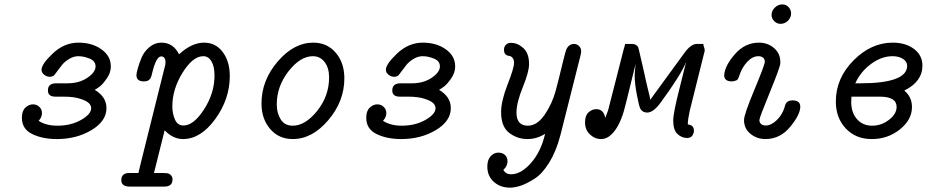

<svg xmlns="http://www.w3.org/2000/svg" viewBox="-20 -631 4239 878"><path d="M80.1 -92.8Q80.1 -123.5 95.9 -138.7Q111.8 -153.8 130.9 -153.8Q147.9 -153.8 159.9 -142.3Q171.9 -130.9 171.9 -113.8Q171.9 -94.7 157.2 -79.1V-78.1Q191.4 -56.2 242.2 -56.2Q304.2 -56.2 350.6 -82.5Q397 -108.9 397 -136.2Q397 -148.4 386.5 -159.2Q376 -169.9 346.4 -179.4Q316.9 -189 272 -189H233.9Q198.7 -189 199.2 -217.8Q199.2 -250 236.8 -250H288.1Q342.3 -250 379.6 -275.4Q417 -300.8 417 -327.1Q417 -352.1 389.9 -363Q362.8 -374 337.9 -374Q316.9 -374 296.4 -361.6Q275.9 -349.1 264.4 -335Q252.9 -320.8 241.5 -304.9Q230 -289.1 228 -287.1Q221.2 -280.3 208 -279.8Q193.8 -279.8 181.9 -289.3Q169.9 -298.8 169.9 -312Q169.9 -337.9 221.9 -387Q273.9 -436 338.9 -436Q400.9 -436 443.8 -405.5Q486.8 -375 486.8 -327.1Q486.8 -298.3 468 -271.7Q449.2 -245.1 436.5 -235.6Q423.8 -226.1 413.1 -220.2Q467.3 -188 466.8 -136.2Q466.8 -77.1 398.4 -36.1Q330.1 4.9 240.2 4.9Q174.3 4.9 127.2 -18.1Q80.1 -41 80.1 -92.8Z M534.7 192.9Q534.7 159.7 571.8 160.2H612.8L625 109.9L733.9 -327.1Q736.8 -335.9 736.8 -346.2Q736.8 -373 716.8 -373Q694.8 -373 676.8 -300.8Q675.8 -298.8 674.8 -293Q673.8 -287.1 672.9 -284.7Q671.9 -282.2 669.9 -277.1Q668 -272 665.5 -269.5Q663.1 -267.1 659.4 -264.2Q655.8 -261.2 650.4 -260Q645 -258.8 637.7 -258.8Q603.5 -258.8 604 -288.1Q604 -295.9 609.9 -317.4Q615.7 -338.9 627.2 -366.9Q638.7 -395 663.3 -415.5Q688 -436 717.8 -436Q772 -436 798.8 -382.8Q856.9 -436 913.1 -436Q966.3 -436 998.5 -393.1Q1030.8 -350.1 1030.8 -283.2Q1030.8 -178.2 964.4 -86.7Q897.9 4.9 816.9 4.9Q771 4.9 732.9 -35.2L684.1 160.2H728Q746.1 160.2 753.9 164.1Q769 172.9 769 189Q769 222.2 731.9 222.2H571.8Q534.7 221.7 534.7 192.9ZM768.1 -145Q768.1 -111.8 780 -84.5Q792 -57.1 818.8 -57.1Q865.7 -57.1 913.3 -131.1Q960.9 -205.1 960.9 -285.2Q960.9 -327.1 947 -350.6Q933.1 -374 909.7 -374Q861.8 -374 814.9 -298.6Q768.1 -223.1 768.1 -145Z M1175.8 -158.2Q1175.8 -263.2 1249.8 -349.6Q1323.7 -436 1412.6 -436Q1475.6 -436 1515.1 -390.1Q1554.7 -344.2 1554.7 -272.9Q1554.7 -168 1481.2 -81.5Q1407.7 4.9 1318.8 4.9Q1254.9 4.9 1215.3 -41.3Q1175.8 -87.4 1175.8 -158.2ZM1245.6 -152.8Q1245.6 -113.8 1263.7 -85Q1281.7 -56.2 1318.8 -56.2Q1376 -56.2 1430.4 -124Q1484.9 -191.9 1484.9 -276.9Q1484.9 -320.8 1464.4 -347.4Q1443.8 -374 1410.6 -374Q1353.5 -374 1299.6 -305.4Q1245.6 -236.8 1245.6 -152.8Z M1654.8 -92.8Q1654.8 -123.5 1670.7 -138.7Q1686.5 -153.8 1705.6 -153.8Q1722.7 -153.8 1734.6 -142.3Q1746.6 -130.9 1746.6 -113.8Q1746.6 -94.7 1731.9 -79.1V-78.1Q1766.1 -56.2 1816.9 -56.2Q1878.9 -56.2 1925.3 -82.5Q1971.7 -108.9 1971.7 -136.2Q1971.7 -148.4 1961.2 -159.2Q1950.7 -169.9 1921.1 -179.4Q1891.6 -189 1846.7 -189H1808.6Q1773.4 -189 1773.9 -217.8Q1773.9 -250 1811.5 -250H1862.8Q1917 -250 1954.3 -275.4Q1991.7 -300.8 1991.7 -327.1Q1991.7 -352.1 1964.6 -363Q1937.5 -374 1912.6 -374Q1891.6 -374 1871.1 -361.6Q1850.6 -349.1 1839.1 -335Q1827.6 -320.8 1816.2 -304.9Q1804.7 -289.1 1802.7 -287.1Q1795.9 -280.3 1782.7 -279.8Q1768.6 -279.8 1756.6 -289.3Q1744.6 -298.8 1744.6 -312Q1744.6 -337.9 1796.6 -387Q1848.6 -436 1913.6 -436Q1975.6 -436 2018.6 -405.5Q2061.5 -375 2061.5 -327.1Q2061.5 -298.3 2042.7 -271.7Q2023.9 -245.1 2011.2 -235.6Q1998.5 -226.1 1987.8 -220.2Q2042 -188 2041.5 -136.2Q2041.5 -77.1 1973.1 -36.1Q1904.8 4.9 1814.9 4.9Q1749 4.9 1701.9 -18.1Q1654.8 -41 1654.8 -92.8Z M2208.5 130.9Q2208.5 100.1 2223.6 83.5Q2238.8 66.9 2259.8 66.9Q2276.9 66.9 2288.8 77.4Q2300.8 87.9 2300.8 106.9Q2300.8 128.9 2281.7 146Q2293 166 2317.4 166Q2362.3 166 2408 114.5Q2453.6 63 2472.7 -19Q2434.6 4.9 2391.6 4.9Q2345.7 4.9 2308.6 -23.4Q2271.5 -51.8 2271.5 -118.2Q2271.5 -168.9 2301 -244.4Q2330.6 -319.8 2330.6 -342.8Q2330.6 -358.9 2323.5 -366.9Q2316.4 -375 2307.6 -375.5Q2298.8 -376 2291.7 -382.6Q2284.7 -389.2 2284.7 -403.8Q2284.7 -417 2293.2 -426Q2301.8 -435.1 2316.4 -435.1Q2347.2 -435.1 2373.3 -411.1Q2399.4 -387.2 2399.4 -337.9Q2399.4 -302.7 2370.6 -231.9Q2341.8 -161.1 2341.8 -116.2Q2341.8 -56.2 2393.6 -56.2Q2436.5 -56.2 2470.9 -106.7Q2505.4 -157.2 2521.5 -217.5Q2537.6 -277.8 2552 -339.4Q2566.4 -400.9 2572.8 -411.1Q2585 -430.2 2604.5 -430.2Q2617.7 -430.2 2627.7 -420.7Q2637.7 -411.1 2637.7 -397Q2637.7 -388.2 2633.8 -374L2542.5 -12.2Q2523.4 61 2491.5 112.5Q2459.5 164.1 2424.1 186.5Q2388.7 209 2361.6 218Q2334.5 227.1 2312.5 227.1Q2267.6 227.1 2238 200.4Q2208.5 173.8 2208.5 130.9Z M2655.3 -71.8Q2655.3 -102.5 2671.4 -117.2Q2687.5 -131.8 2706.5 -131.8Q2740.7 -131.8 2747.6 -91.8L2760.7 -126L2832.5 -407.2L2836.4 -419.9L2838.4 -430.2H2866.7Q2881.8 -430.2 2889.6 -424.6Q2897.5 -418.9 2898.9 -414.1Q2900.4 -409.2 2903.3 -396Q2914.6 -349.1 2923.6 -308.1Q2932.6 -267.1 2937 -247.6Q2941.4 -228 2945.6 -211.9Q2949.7 -195.8 2951.2 -188.5Q2952.6 -181.2 2953.6 -174.8L3111.3 -391.1Q3140.1 -430.2 3167.5 -430.2H3196.3Q3196.3 -423.3 3199.5 -415.3Q3202.6 -407.2 3202.6 -401.9Q3202.6 -396 3199.7 -387.2L3134.3 -125Q3125.5 -84 3125.5 -68.8V-62Q3153.3 -59.1 3153.3 -33.2Q3153.3 -22 3146 -11Q3138.7 0 3121.6 0Q3097.7 0 3078.1 -18.1Q3058.6 -36.1 3058.6 -80.1Q3058.6 -114.3 3087.2 -226.1Q3115.7 -337.9 3117.7 -348.1Q3095.7 -291 3000.5 -161.1Q2967.3 -116.2 2939.5 -116.2Q2919.4 -116.2 2908.7 -132.8Q2902.8 -142.6 2892.6 -195.8Q2882.3 -249 2882.3 -286.1Q2882.3 -297.4 2886.7 -338.9Q2885.7 -335.9 2841.3 -154.8Q2823.2 -77.6 2793.5 -36.4Q2763.7 4.9 2729.5 4.9Q2699.7 4.9 2677.5 -16.4Q2655.3 -37.6 2655.3 -71.8Z M3291.5 -288.1Q3295.4 -332 3341.3 -384Q3387.2 -436 3450.2 -436Q3491.2 -436 3519.8 -411.1Q3548.3 -386.2 3548.3 -348.1V-341.8Q3548.3 -325.7 3500.5 -209.2Q3452.6 -92.8 3452.6 -81.8Q3452.6 -70.8 3460.4 -64Q3468.3 -57.1 3481.4 -57.1Q3506.3 -57.1 3531.5 -81.1Q3556.6 -105 3567.4 -139.2Q3567.4 -140.1 3568.4 -143.1Q3569.3 -146 3569.8 -147.5Q3570.3 -148.9 3571.3 -151.9Q3572.3 -154.8 3573.2 -156.5Q3574.2 -158.2 3575.9 -160.6Q3577.6 -163.1 3579.6 -164.6Q3581.5 -166 3584 -167.5Q3586.4 -168.9 3589.4 -169.9Q3592.3 -170.9 3596.4 -171.4Q3600.6 -171.9 3604.5 -171.9Q3639.6 -171.9 3639.6 -143.1Q3639.6 -106.9 3593.5 -51Q3547.4 4.9 3480.5 4.9Q3441.4 4.9 3411.9 -19Q3382.3 -43 3382.3 -82Q3382.3 -106.9 3429.9 -220.9Q3477.5 -335 3477.5 -349.1Q3477.5 -360.4 3469.5 -367.2Q3461.4 -374 3448.2 -374Q3421.4 -374 3397.9 -349.1Q3374.5 -324.2 3363.3 -292Q3362.3 -290 3360.4 -283.9Q3358.4 -277.8 3357.4 -275.9Q3356.4 -273.9 3354 -269.5Q3351.6 -265.1 3347.9 -263.7Q3344.2 -262.2 3338.4 -260.5Q3332.5 -258.8 3325.2 -258.8Q3291.5 -259.3 3291.5 -288.1ZM3508.3 -563Q3508.3 -581.1 3522.9 -595.9Q3537.6 -610.8 3557.6 -610.8Q3574.7 -610.8 3586.2 -598.4Q3597.7 -585.9 3597.7 -569.8Q3597.7 -550.8 3583.5 -536.4Q3569.3 -522 3549.3 -522Q3533.2 -522 3520.8 -533.9Q3508.3 -545.9 3508.3 -563Z M3802.2 -167Q3802.2 -272.9 3882.8 -354.5Q3963.4 -436 4062.5 -436Q4121.6 -436 4159.9 -407Q4198.2 -377.9 4198.2 -331.1Q4198.2 -257.8 4115.2 -216.8Q4150.4 -188 4150.4 -141.1Q4150.4 -84 4095.5 -39.6Q4040.5 4.9 3966.3 4.9Q3893.1 4.9 3847.7 -43.5Q3802.2 -91.8 3802.2 -167ZM3872.6 -165Q3872.6 -116.2 3898.9 -86.2Q3925.3 -56.2 3968.3 -56.2Q4010.3 -56.2 4045.2 -83Q4080.1 -109.9 4080.1 -142.1Q4080.1 -189 4003.4 -189H3873.5Q3872.6 -181.2 3872.6 -165ZM3891.1 -250H3913.1Q4127.9 -250 4128.4 -330.1Q4128.4 -349.1 4109.4 -361.6Q4090.3 -374 4061.5 -374Q4011.7 -374 3963.9 -339.1Q3916 -304.2 3891.1 -250Z"/></svg>

Font: CMU Typewriter Text
Style: Italic
Weight: 500
Italic angle: -14.04°
Version: Version 0.7.0